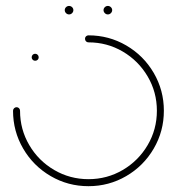

<svg xmlns="http://www.w3.org/2000/svg" viewBox="-20 -640 609 660"><path d="M88.9 -443Q88.9 -448.1 92.4 -451.7Q95.9 -455.2 100.7 -455.2Q105.9 -455.2 109.4 -451.7Q113 -448.1 113 -443Q113 -437.8 109.4 -434.4Q105.9 -431.1 100.7 -431.1Q95.9 -431.1 92.4 -434.6Q88.9 -438.1 88.9 -443ZM272.2 -506.7Q272.2 -511.9 275.7 -515.2Q279.3 -518.5 284.1 -518.5Q354.4 -518.5 414.1 -483.7Q473.7 -448.9 508.5 -389.3Q543.3 -329.6 543.3 -259.3Q543.3 -188.9 508.5 -129.3Q473.7 -69.6 414.1 -34.8Q354.4 0 284.1 0Q213.7 0 154.1 -34.8Q94.4 -69.6 59.6 -129.3Q24.8 -188.9 24.8 -259.3Q24.8 -264.4 28.5 -268Q32.2 -271.5 37 -271.5Q41.9 -271.5 45.4 -268Q48.9 -264.4 48.9 -259.3Q48.9 -195.2 80.6 -141.3Q112.2 -87.4 166.3 -55.7Q220.4 -24.1 284.1 -24.1Q348.1 -24.1 402 -55.7Q455.9 -87.4 487.6 -141.3Q519.3 -195.2 519.3 -259.3Q519.3 -323.3 487.6 -377.2Q455.9 -431.1 402 -462.8Q348.1 -494.4 284.1 -494.4Q278.9 -494.4 275.6 -498Q272.2 -501.5 272.2 -506.7ZM335.9 -605.2Q335.9 -611.1 340.4 -615.4Q344.8 -619.6 350.7 -619.6Q356.7 -619.6 361.1 -615.4Q365.6 -611.1 365.6 -605.2Q365.6 -599.3 361.1 -594.8Q356.7 -590.4 350.7 -590.4Q344.8 -590.4 340.4 -594.8Q335.9 -599.3 335.9 -605.2ZM202.6 -605.2Q202.6 -611.1 207 -615.4Q211.5 -619.6 217.4 -619.6Q223.3 -619.6 227.8 -615.4Q232.2 -611.1 232.2 -605.2Q232.2 -599.3 227.8 -594.8Q223.3 -590.4 217.4 -590.4Q211.5 -590.4 207 -594.8Q202.6 -599.3 202.6 -605.2Z"/></svg>

Font: 26F Galaxy Hebrew Thin
Style: Regular
Weight: 100
Designer: C₂₉H₂₅N₃O₅
Version: Version 1.000